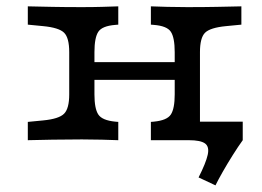

<svg xmlns="http://www.w3.org/2000/svg" viewBox="-20 -433 808 593"><path d="M232.8 -2.4Q180.2 -2.4 141.5 -1.6Q102.8 -0.8 65.9 0V-56.5L113.3 -61.1Q162.1 -65.8 177.9 -81.8Q193.8 -97.7 193.8 -141.5V-271.9Q193.8 -316.4 177.9 -332Q162.1 -347.6 113.3 -352.3L65.9 -356.9V-413.4Q102.8 -412.6 141.5 -411.8Q180.2 -411 232.8 -411Q268.3 -411 294.5 -411.8Q320.8 -412.6 345.3 -413.4V-356.9L336 -356.1Q295.5 -352.9 283.6 -334.8Q271.7 -316.7 271.7 -271.9V-141.5Q271.7 -97.5 283.6 -79.4Q295.5 -61.2 336 -57.3L345.3 -56.5V0Q320.8 -0.8 294.5 -1.6Q268.3 -2.4 232.8 -2.4ZM519.6 -206.7V-271.9Q519.6 -316.7 507.7 -334.8Q495.9 -352.9 455.3 -356.1L446 -356.9V-413.4Q470.6 -412.6 497.2 -411.8Q523.8 -411 558.6 -411Q611.1 -411 649.9 -411.8Q688.6 -412.6 725.5 -413.4V-356.9L678 -352.3Q629.3 -347.6 613.4 -332Q597.6 -316.4 597.6 -271.9V-206.7ZM242 -186.3V-241.1H547.8V-186.3ZM645.5 139.5 593.3 115Q616 70.2 621.5 45.2Q627.1 20.2 613.3 10.1Q599.4 0 563.1 0H446L578.9 -65.3L587.7 -57.3H729.7V0Q715.6 19.5 699.2 45.6Q682.7 71.7 668.3 97Q653.9 122.3 645.5 139.5ZM558.6 -2.4Q523.8 -2.4 497.2 -1.6Q470.6 -0.8 446 0V-56.5L455.3 -57.3Q495.9 -61.2 507.7 -79.4Q519.6 -97.5 519.6 -141.5V-206.7H597.6V0L558.6 -2.4Z"/></svg>

Font: Playfair 5pt SemiExpanded Light
Style: Regular
Weight: 300
Width: 6
Designer: Claus Eggers Sørensen
Foundry: Claus Eggers Sørensen
Version: Version 2.203